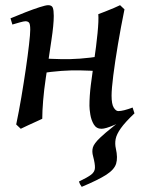

<svg xmlns="http://www.w3.org/2000/svg" viewBox="-20 -477 551 741"><path d="M143.1 -18.6Q136.7 -15.6 121.3 -8.5Q106 -1.5 88.9 6.3Q71.8 14.2 60.1 20L42.5 3.4Q52.7 -44.9 62.3 -101.3Q71.8 -157.7 79.6 -210.9Q87.4 -264.2 92 -304.7Q96.7 -345.2 96.7 -362.3Q96.7 -384.8 91.8 -389.9Q86.9 -395 78.1 -395Q72.3 -395 56.4 -390.6Q40.5 -386.2 27.8 -382.3L20.5 -406.2Q48.3 -418 78.4 -429.7Q108.4 -441.4 132.6 -449.2Q156.7 -457 166 -457Q179.7 -457 183.6 -447.5Q187.5 -438 187.5 -415.5Q187.5 -381.8 178.5 -322.3Q169.4 -262.7 156.7 -175.8Q149.9 -130.4 146.5 -88.9Q143.1 -47.4 143.1 -18.6ZM383.8 -247.6 367.2 -202.1Q325.2 -204.6 290 -205.3Q254.9 -206.1 217.3 -203.4Q179.7 -200.7 130.9 -193.4L120.6 -205.6Q122.6 -212.9 127.4 -228.5Q132.3 -244.1 136.7 -252Q179.7 -249.5 215.6 -248.8Q251.5 -248 288.6 -250.7Q325.7 -253.4 373 -260.7ZM325.2 -68.8Q325.2 -106.4 330.6 -149.7Q335.9 -192.9 342.8 -240.2Q351.6 -298.8 356.4 -348.4Q361.3 -397.9 359.4 -422.4Q367.7 -425.3 385 -432.1Q402.3 -439 419.2 -446Q436 -453.1 443.4 -457L460.4 -440.9Q446.3 -372.1 435.1 -305.2Q423.8 -238.3 417.2 -185.8Q410.6 -133.3 410.6 -107.9Q410.6 -75.2 418.9 -61.8Q427.2 -48.3 436.5 -48.3Q455.6 -48.3 491.7 -62L499 -39.6Q454.1 -8.8 420.7 5.6Q387.2 20 371.6 20Q352.1 20 342 3.2Q332 -13.7 328.6 -34.9Q325.2 -56.2 325.2 -68.8ZM483.9 -44.9 499 -39.6Q462.9 -5.4 446.3 18.1Q429.7 41.5 426.3 59.8Q422.9 78.1 427.2 96.7Q435.1 131.8 428.2 154.5Q421.4 177.2 390.4 197.3Q359.4 217.3 295.4 244.1Q287.6 233.9 284.7 223.6Q317.4 208 331.5 197.3Q345.7 186.5 346.4 171.4Q347.2 156.2 339.4 126.5Q334 107.9 338.4 92.3Q342.8 76.7 367.2 53.7Q385.7 36.1 416 12.2Q446.3 -11.7 483.9 -44.9Z"/></svg>

Font: Gentium Book Plus
Style: Italic
Weight: 400
Italic angle: -8°
Designer: Victor Gaultney, Annie Olsen, Iska Routamaa, Becca Hirsbrunner
Foundry: SIL International
Version: Version 6.101